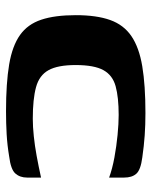

<svg xmlns="http://www.w3.org/2000/svg" viewBox="48 -554 510 647"><g transform="rotate(90 303.5 -230.0)"><path d="M30.6 -230Q30.6 -299.9 46.9 -345.6Q63.1 -391.2 101.1 -417.2Q139.1 -443.2 202.7 -453.9Q266.4 -464.6 360.5 -464.6Q400.3 -464.6 435.8 -462.1Q471.4 -459.6 510.2 -454Q551.8 -448.6 564.8 -434Q577.9 -419.4 577.9 -392.8V-342.2Q548.7 -352.9 510.5 -360Q472.3 -367 434.2 -370.7Q396.1 -374.4 367 -374.4Q307.5 -374.4 270.3 -364.2Q233 -354 215.9 -323Q198.7 -292 198.7 -229.3Q198.7 -169 216.1 -137.9Q233.4 -106.7 273.3 -95.9Q313.2 -85 379.4 -85Q407.1 -85 438.7 -88.4Q470.2 -91.7 504.8 -98Q539.5 -104.4 577.9 -112.8V-65.9Q577.9 -41.7 564.1 -26.2Q550.4 -10.8 506.8 -5.4Q469.3 0.9 431.7 3.1Q394.1 5.2 354.3 5.2Q259.2 5.2 196.5 -5.4Q133.7 -16.1 97.4 -42Q61.1 -67.8 45.9 -113.6Q30.6 -159.4 30.6 -230Z"/></g></svg>

Font: Genos Thin
Style: Regular
Weight: 100
Designer: Robert E. Leuschke
Foundry: Robert E. Leuschke
Version: Version 1.010